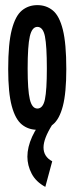

<svg xmlns="http://www.w3.org/2000/svg" viewBox="-20 -499 290 750"><path d="M126 8Q91 8 65.5 -12.5Q40 -33 26 -84.5Q12 -136 12 -229Q12 -329 26 -383Q40 -437 65.5 -458Q91 -479 126 -479Q161 -479 186.5 -458Q212 -437 225.5 -383Q239 -329 239 -229Q239 -136 225.5 -84.5Q212 -33 186.5 -12.5Q161 8 126 8ZM126 -75Q148 -75 155.5 -111Q163 -147 163 -231Q163 -320 155.5 -357Q148 -394 126 -394Q105 -394 96.5 -357Q88 -320 88 -231Q88 -147 96.5 -111Q105 -75 126 -75ZM184 131 157 231Q120 211 103.5 179Q87 147 87 113Q87 76 105.5 35Q124 -6 158 -41L183 -10Q150 43 150 77Q150 113 184 131Z"/></svg>

Font: Inconsolata UltraCondensed ExtraBold
Style: Regular
Weight: 800
Width: 1
Monospace: yes
Designer: Raph Levien, Cyreal, Brenton Simpson
Foundry: Raph Levien, Cyreal, Google
Version: Version 3.001; ttfautohint (v1.8.2.53-6de2)